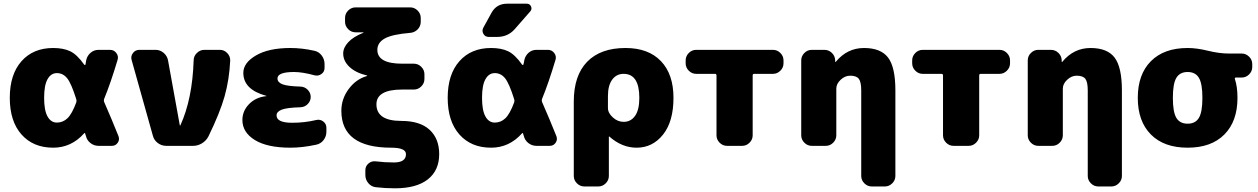

<svg xmlns="http://www.w3.org/2000/svg" viewBox="-20 -790 6816 1040"><path d="M393 -235Q396 -244 393 -253Q366 -339 343.5 -366.5Q321 -394 288 -394Q256 -394 237.5 -361Q219 -328 219 -260Q219 -192 237.5 -159Q256 -126 288 -126Q321 -126 345.5 -149.5Q370 -173 393 -235ZM544 -238Q584 -147 622 -52Q629 -33 617.5 -16.5Q606 0 586 0H514Q489 0 469.5 -15.5Q450 -31 445 -55Q444 -56 443 -60Q442 -64 442 -65Q439 -73 435 -67Q366 10 268 10Q160 10 96.5 -61.5Q33 -133 33 -260Q33 -387 96.5 -458.5Q160 -530 268 -530Q323 -530 360 -512.5Q397 -495 436 -440Q438 -438 440 -438Q442 -438 443 -440Q444 -444 445 -452Q446 -460 447 -464Q452 -488 470.5 -504Q489 -520 514 -520H576Q597 -520 610 -503Q623 -486 617 -466Q579 -339 544 -254Q541 -246 544 -238Z M1171 -520Q1194 -520 1210.5 -503Q1227 -486 1227 -463Q1222 -358 1196.5 -268Q1171 -178 1109 -51Q1097 -28 1074.5 -14Q1052 0 1026 0H880Q855 0 834.5 -15.5Q814 -31 808 -55L693 -465Q687 -485 700 -502.5Q713 -520 735 -520H823Q847 -520 866 -504Q885 -488 890 -464L954 -111Q954 -110 955 -110Q957 -110 957 -111Q1022 -253 1029 -463Q1029 -486 1046.5 -503Q1064 -520 1087 -520Z M1693 -140Q1714 -145 1731 -132Q1748 -119 1748 -98V-77Q1748 -51 1732.5 -31Q1717 -11 1692 -6Q1617 10 1553 10Q1428 10 1360.5 -31.5Q1293 -73 1293 -140Q1293 -189 1329 -226Q1365 -263 1421 -269Q1423 -269 1423 -270Q1423 -271 1422 -271Q1298 -305 1298 -395Q1298 -450 1367 -490Q1436 -530 1553 -530Q1616 -530 1683 -515Q1707 -510 1722.5 -489.5Q1738 -469 1738 -443V-422Q1738 -401 1721 -389Q1704 -377 1684 -382Q1618 -400 1573 -400Q1483 -400 1483 -365Q1483 -344 1510 -333.5Q1537 -323 1608 -321Q1631 -320 1647 -303.5Q1663 -287 1663 -265Q1663 -243 1647 -226.5Q1631 -210 1608 -209Q1534 -207 1506 -196Q1478 -185 1478 -165Q1478 -125 1563 -125Q1630 -125 1693 -140Z M2154 -135Q2255 -135 2307 -87Q2359 -39 2359 45Q2359 133 2297.5 181.5Q2236 230 2119 230Q2066 230 2015 224Q1991 221 1975 202Q1959 183 1959 158V132Q1959 110 1976 95.5Q1993 81 2016 84Q2064 90 2114 90Q2179 90 2179 45Q2179 10 2099 10Q1829 10 1829 -190Q1829 -254 1868.5 -307.5Q1908 -361 1967 -378Q1969 -378 1969 -380Q1969 -381 1968 -381Q1906 -396 1872.5 -428Q1839 -460 1839 -500Q1839 -532 1866.5 -561.5Q1894 -591 1947 -612Q1949 -612 1949 -614Q1949 -615 1948 -615H1906Q1883 -615 1866 -632Q1849 -649 1849 -672V-693Q1849 -716 1866 -733Q1883 -750 1906 -750H2202Q2225 -750 2242 -733Q2259 -716 2259 -693V-672Q2259 -648 2242.5 -631Q2226 -614 2202 -612Q2104 -604 2064 -581.5Q2024 -559 2024 -520Q2024 -445 2159 -445H2222Q2245 -445 2262 -428Q2279 -411 2279 -388V-362Q2279 -339 2262 -322Q2245 -305 2222 -305H2159Q2019 -305 2019 -225Q2019 -135 2154 -135Z M2765 -235Q2768 -244 2765 -253Q2738 -339 2715.5 -366.5Q2693 -394 2660 -394Q2628 -394 2609.5 -361Q2591 -328 2591 -260Q2591 -192 2609.5 -159Q2628 -126 2660 -126Q2693 -126 2717.5 -149.5Q2742 -173 2765 -235ZM2916 -238Q2956 -147 2994 -52Q3001 -33 2989.5 -16.5Q2978 0 2958 0H2886Q2861 0 2841.5 -15.5Q2822 -31 2817 -55Q2816 -56 2815 -60Q2814 -64 2814 -65Q2811 -73 2807 -67Q2738 10 2640 10Q2532 10 2468.5 -61.5Q2405 -133 2405 -260Q2405 -387 2468.5 -458.5Q2532 -530 2640 -530Q2695 -530 2732 -512.5Q2769 -495 2808 -440Q2810 -438 2812 -438Q2814 -438 2815 -440Q2816 -444 2818 -452Q2820 -460 2820 -464Q2825 -488 2843 -504Q2861 -520 2886 -520H2948Q2969 -520 2982 -503Q2995 -486 2989 -466Q2951 -339 2916 -254Q2913 -246 2916 -238ZM2727 -770H2833Q2850 -770 2856.5 -755Q2863 -740 2852 -728L2768 -632Q2731 -590 2673 -590H2627Q2608 -590 2598.5 -606.5Q2589 -623 2598 -640L2642 -720Q2669 -770 2727 -770Z M3358 -130Q3397 -130 3420 -162.5Q3443 -195 3443 -260Q3443 -390 3358 -390Q3319 -390 3296 -358.5Q3273 -327 3273 -270V-205Q3273 -178 3299.5 -154Q3326 -130 3358 -130ZM3368 -530Q3492 -530 3560 -459Q3628 -388 3628 -260Q3628 -132 3571.5 -61Q3515 10 3428 10Q3349 10 3281 -50Q3280 -51 3279 -51Q3278 -51 3278 -50V163Q3278 186 3261 203Q3244 220 3221 220H3145Q3122 220 3105 203Q3088 186 3088 163V-240Q3088 -381 3160.5 -455.5Q3233 -530 3368 -530Z M4167 -520Q4190 -520 4207 -503Q4224 -486 4224 -463V-447Q4224 -424 4207 -407Q4190 -390 4167 -390H4065Q4057 -390 4057 -381V-57Q4057 -34 4040 -17Q4023 0 4000 0H3918Q3895 0 3878 -17Q3861 -34 3861 -57V-381Q3861 -390 3853 -390H3751Q3728 -390 3711 -407Q3694 -424 3694 -447V-463Q3694 -486 3711 -503Q3728 -520 3751 -520Z M4830 -300V163Q4830 186 4813 203Q4796 220 4773 220H4702Q4679 220 4662 203Q4645 186 4645 163V-300Q4645 -346 4632 -363Q4619 -380 4585 -380Q4557 -380 4533.5 -358Q4510 -336 4510 -310V-57Q4510 -34 4493 -17Q4476 0 4453 0H4377Q4354 0 4337 -17Q4320 -34 4320 -57V-463Q4320 -486 4337 -503Q4354 -520 4377 -520H4445Q4469 -520 4486 -503.5Q4503 -487 4504 -463V-455Q4504 -454 4505 -454Q4507 -454 4507 -455Q4569 -530 4660 -530Q4751 -530 4790.5 -478Q4830 -426 4830 -300Z M5394 -520Q5417 -520 5434 -503Q5451 -486 5451 -463V-447Q5451 -424 5434 -407Q5417 -390 5394 -390H5292Q5284 -390 5284 -381V-57Q5284 -34 5267 -17Q5250 0 5227 0H5145Q5122 0 5105 -17Q5088 -34 5088 -57V-381Q5088 -390 5080 -390H4978Q4955 -390 4938 -407Q4921 -424 4921 -447V-463Q4921 -486 4938 -503Q4955 -520 4978 -520Z M6057 -300V163Q6057 186 6040 203Q6023 220 6000 220H5929Q5906 220 5889 203Q5872 186 5872 163V-300Q5872 -346 5859 -363Q5846 -380 5812 -380Q5784 -380 5760.5 -358Q5737 -336 5737 -310V-57Q5737 -34 5720 -17Q5703 0 5680 0H5604Q5581 0 5564 -17Q5547 -34 5547 -57V-463Q5547 -486 5564 -503Q5581 -520 5604 -520H5672Q5696 -520 5713 -503.5Q5730 -487 5731 -463V-455Q5731 -454 5732 -454Q5734 -454 5734 -455Q5796 -530 5887 -530Q5978 -530 6017.5 -478Q6057 -426 6057 -300Z M6352 -151.5Q6371 -120 6413 -120Q6455 -120 6474 -151.5Q6493 -183 6493 -260Q6493 -337 6474 -368.5Q6455 -400 6413 -400Q6371 -400 6352 -368.5Q6333 -337 6333 -260Q6333 -183 6352 -151.5ZM6706 -500Q6729 -500 6746 -483Q6763 -466 6763 -443V-427Q6763 -404 6746 -387Q6729 -370 6706 -370H6675Q6667 -370 6669 -362Q6683 -320 6683 -260Q6683 -133 6612 -61.5Q6541 10 6413 10Q6285 10 6214 -61.5Q6143 -133 6143 -260Q6143 -387 6214 -458.5Q6285 -530 6413 -530Q6463 -530 6523.5 -515Q6584 -500 6638 -500Z"/></svg>

Font: Rounded Mplus 1c Black
Style: Regular
Weight: 900
Version: Version 1.059.20150529